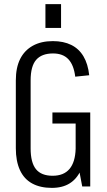

<svg xmlns="http://www.w3.org/2000/svg" viewBox="-20 -907 520 934"><path d="M232 7Q176 7 136.5 -14.5Q97 -36 77 -79.5Q57 -123 57 -186V-516Q57 -578 78 -620Q99 -662 139.5 -684.5Q180 -707 237 -707Q289 -707 326.5 -688.5Q364 -670 386 -633Q408 -596 414 -541L346 -534Q339 -591 312.5 -619Q286 -647 238 -647Q183 -647 156 -616Q129 -585 129 -516V-185Q129 -116 155 -84Q181 -52 236 -52Q290 -52 318 -85Q346 -118 348 -183H392Q392 -121 373 -79Q354 -37 319 -15Q284 7 232 7ZM348 -168V-344L371 -306H235V-360H419V0H380ZM277 -887V-771H201V-887Z"/></svg>

Font: Pathway Extreme Condensed Light
Style: Regular
Weight: 300
Width: 3
Version: Version 1.001;gftools[0.9.26]